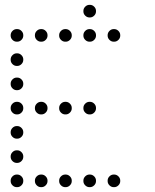

<svg xmlns="http://www.w3.org/2000/svg" viewBox="-20 -796 640 792"><path d="M349 -776Q339 -776 331.5 -768.5Q324 -761 324 -751V-749Q324 -739 331.5 -731.5Q339 -724 349 -724H351Q361 -724 368.5 -731.5Q376 -739 376 -749V-751Q376 -761 368.5 -768.5Q361 -776 351 -776ZM49 -676Q39 -676 31.5 -668.5Q24 -661 24 -651V-649Q24 -639 31.5 -631.5Q39 -624 49 -624H51Q61 -624 68.5 -631.5Q76 -639 76 -649V-651Q76 -661 68.5 -668.5Q61 -676 51 -676ZM149 -676Q139 -676 131.5 -668.5Q124 -661 124 -651V-649Q124 -639 131.5 -631.5Q139 -624 149 -624H151Q161 -624 168.5 -631.5Q176 -639 176 -649V-651Q176 -661 168.5 -668.5Q161 -676 151 -676ZM249 -676Q239 -676 231.5 -668.5Q224 -661 224 -651V-649Q224 -639 231.5 -631.5Q239 -624 249 -624H251Q261 -624 268.5 -631.5Q276 -639 276 -649V-651Q276 -661 268.5 -668.5Q261 -676 251 -676ZM349 -676Q339 -676 331.5 -668.5Q324 -661 324 -651V-649Q324 -639 331.5 -631.5Q339 -624 349 -624H351Q361 -624 368.5 -631.5Q376 -639 376 -649V-651Q376 -661 368.5 -668.5Q361 -676 351 -676ZM449 -676Q439 -676 431.5 -668.5Q424 -661 424 -651V-649Q424 -639 431.5 -631.5Q439 -624 449 -624H451Q461 -624 468.5 -631.5Q476 -639 476 -649V-651Q476 -661 468.5 -668.5Q461 -676 451 -676ZM49 -576Q39 -576 31.5 -568.5Q24 -561 24 -551V-549Q24 -539 31.5 -531.5Q39 -524 49 -524H51Q61 -524 68.5 -531.5Q76 -539 76 -549V-551Q76 -561 68.5 -568.5Q61 -576 51 -576ZM49 -476Q39 -476 31.5 -468.5Q24 -461 24 -451V-449Q24 -439 31.5 -431.5Q39 -424 49 -424H51Q61 -424 68.5 -431.5Q76 -439 76 -449V-451Q76 -461 68.5 -468.5Q61 -476 51 -476ZM49 -376Q39 -376 31.5 -368.5Q24 -361 24 -351V-349Q24 -339 31.5 -331.5Q39 -324 49 -324H51Q61 -324 68.5 -331.5Q76 -339 76 -349V-351Q76 -361 68.5 -368.5Q61 -376 51 -376ZM149 -376Q139 -376 131.5 -368.5Q124 -361 124 -351V-349Q124 -339 131.5 -331.5Q139 -324 149 -324H151Q161 -324 168.5 -331.5Q176 -339 176 -349V-351Q176 -361 168.5 -368.5Q161 -376 151 -376ZM249 -376Q239 -376 231.5 -368.5Q224 -361 224 -351V-349Q224 -339 231.5 -331.5Q239 -324 249 -324H251Q261 -324 268.5 -331.5Q276 -339 276 -349V-351Q276 -361 268.5 -368.5Q261 -376 251 -376ZM349 -376Q339 -376 331.5 -368.5Q324 -361 324 -351V-349Q324 -339 331.5 -331.5Q339 -324 349 -324H351Q361 -324 368.5 -331.5Q376 -339 376 -349V-351Q376 -361 368.5 -368.5Q361 -376 351 -376ZM49 -276Q39 -276 31.5 -268.5Q24 -261 24 -251V-249Q24 -239 31.5 -231.5Q39 -224 49 -224H51Q61 -224 68.5 -231.5Q76 -239 76 -249V-251Q76 -261 68.5 -268.5Q61 -276 51 -276ZM49 -176Q39 -176 31.5 -168.5Q24 -161 24 -151V-149Q24 -139 31.5 -131.5Q39 -124 49 -124H51Q61 -124 68.5 -131.5Q76 -139 76 -149V-151Q76 -161 68.5 -168.5Q61 -176 51 -176ZM49 -76Q39 -76 31.5 -68.5Q24 -61 24 -51V-49Q24 -39 31.5 -31.5Q39 -24 49 -24H51Q61 -24 68.5 -31.5Q76 -39 76 -49V-51Q76 -61 68.5 -68.5Q61 -76 51 -76ZM149 -76Q139 -76 131.5 -68.5Q124 -61 124 -51V-49Q124 -39 131.5 -31.5Q139 -24 149 -24H151Q161 -24 168.5 -31.5Q176 -39 176 -49V-51Q176 -61 168.5 -68.5Q161 -76 151 -76ZM249 -76Q239 -76 231.5 -68.5Q224 -61 224 -51V-49Q224 -39 231.5 -31.5Q239 -24 249 -24H251Q261 -24 268.5 -31.5Q276 -39 276 -49V-51Q276 -61 268.5 -68.5Q261 -76 251 -76ZM349 -76Q339 -76 331.5 -68.5Q324 -61 324 -51V-49Q324 -39 331.5 -31.5Q339 -24 349 -24H351Q361 -24 368.5 -31.5Q376 -39 376 -49V-51Q376 -61 368.5 -68.5Q361 -76 351 -76ZM449 -76Q439 -76 431.5 -68.5Q424 -61 424 -51V-49Q424 -39 431.5 -31.5Q439 -24 449 -24H451Q461 -24 468.5 -31.5Q476 -39 476 -49V-51Q476 -61 468.5 -68.5Q461 -76 451 -76Z"/></svg>

Font: Doto Rounded
Style: Regular
Weight: 400
Monospace: yes
Version: Version 1.000